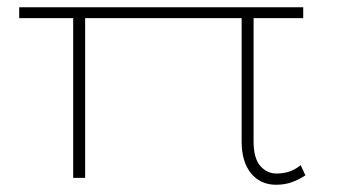

<svg xmlns="http://www.w3.org/2000/svg" viewBox="-20 -491 949 530"><path d="M33 -441V-471H817V-441ZM742 19Q699 19 673 -12.5Q647 -44 647 -101V-471H680V-101Q680 -54 698.5 -33Q717 -12 743 -12Q763 -12 779 -17.5Q795 -23 810 -35L823 -7Q805 5 785.5 12Q766 19 742 19ZM182 0V-471H215V0Z"/></svg>

Font: BioRhyme SemiExpanded ExtraLight
Style: Regular
Weight: 250
Width: 6
Designer: Aoife Mooney
Foundry: Aoife Mooney Type
Version: Version 1.600;gftools[0.9.33]